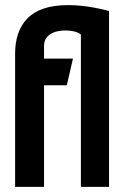

<svg xmlns="http://www.w3.org/2000/svg" viewBox="-20 -730 488 750"><path d="M296 -595V0H406V-687Q376 -695 349 -700Q322 -705 296.5 -707.5Q271 -710 246 -710Q190 -710 150.5 -696.5Q111 -683 86.5 -657.5Q62 -632 50.5 -597.5Q39 -563 39 -521V0H152V-397H241L265 -501H152V-550Q152 -568 159.5 -579.5Q167 -591 179 -598Q191 -605 206 -608Q221 -611 236 -611Q252 -611 268.5 -607.5Q285 -604 296 -595Z"/></svg>

Font: Advent Pro Expanded
Style: Bold
Weight: 700
Width: 7
Designer: VivaRado, Andreas Kalpakidis
Foundry: VivaRado, Andreas Kalpakidis
Version: Version 3.000